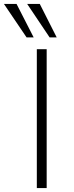

<svg xmlns="http://www.w3.org/2000/svg" viewBox="-69 -955 375 975"><path d="M118 0V-705H168V0ZM183 -765 69 -935H133L219 -765ZM66 -765 -49 -935H15L102 -765Z"/></svg>

Font: Nunito Sans 7pt ExtraLight
Style: Regular
Weight: 250
Designer: Vernon Adams
Foundry: Vernon Adams
Version: Version 3.101;gftools[0.9.27]